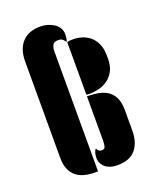

<svg xmlns="http://www.w3.org/2000/svg" viewBox="-137 -808 730 894"><g transform="rotate(-20 228.5 -361.0)"><path d="M194 0H178Q153 0 130 -5.5Q107 -11 89 -24.5Q71 -38 60.5 -61.5Q50 -85 50 -121V-597Q50 -657 81 -691.5Q112 -726 172 -726Q188 -726 205 -721.5Q222 -717 236.5 -708Q251 -699 260 -685Q269 -671 269 -652Q269 -632 263 -616Q259 -622 251.5 -630Q244 -638 229 -638Q206 -638 200 -624.5Q194 -611 194 -595ZM265 -346Q298 -346 324.5 -340.5Q351 -335 369.5 -321.5Q388 -308 398.5 -284.5Q409 -261 409 -225V-125Q409 -65 380 -30.5Q351 4 291 4Q265 4 249 -3Q233 -10 224 -20Q215 -30 211.5 -40.5Q208 -51 208 -58Q208 -91 221 -104Q228 -86 244 -86Q259 -86 262 -98.5Q265 -111 265 -127ZM265 -615Q273 -617 281.5 -617.5Q290 -618 295 -618Q315 -618 336 -612Q357 -606 374.5 -592.5Q392 -579 404 -555.5Q416 -532 417 -498V-477Q417 -441 404 -417Q391 -393 371.5 -379Q352 -365 328.5 -359Q305 -353 285 -353H275Q270 -353 265 -354Z"/></g></svg>

Font: Kenia
Style: Regular
Weight: 400
Designer: Julia Petretta
Foundry: Julia Petretta
Version: Version 1.001